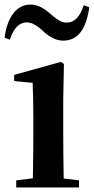

<svg xmlns="http://www.w3.org/2000/svg" viewBox="-32 -821 411 841"><path d="M335 -798 359 -789Q339 -643 245 -643Q205 -643 164 -678Q163 -679 155.5 -686Q148 -693 146 -694.5Q144 -696 137 -701.5Q130 -707 127 -708.5Q124 -710 117.5 -714Q111 -718 106.5 -719Q102 -720 96.5 -721.5Q91 -723 85 -723Q36 -723 11 -647L-12 -656Q-3 -724 26.5 -762.5Q56 -801 102 -801Q141 -801 182 -766Q184 -764 192.5 -757Q201 -750 203.5 -748Q206 -746 213.5 -740.5Q221 -735 225 -732.5Q229 -730 235.5 -727Q242 -724 248.5 -723Q255 -722 261 -722Q310 -722 335 -798ZM245 -385V-235Q245 -153 247 -39L314 -31V0H39V-31L112 -40Q114 -154 114 -235V-306Q114 -386 111 -458L30 -466V-493L235 -550L248 -541Z"/></svg>

Font: Swei Spring CJKtc
Style: Bold
Weight: 700
Version: Version 1.021